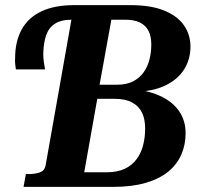

<svg xmlns="http://www.w3.org/2000/svg" viewBox="-20 -730 793 750"><path d="M547 -228Q547 -264 535 -289.5Q523 -315 496.5 -329.5Q470 -344 428 -344H360L309 -57H396Q439 -57 468 -71Q497 -85 514.5 -109.5Q532 -134 539.5 -164.5Q547 -195 547 -228ZM571 -556Q571 -588 560 -609.5Q549 -631 526.5 -642Q504 -653 470 -653H415L369 -399H436Q474 -399 499.5 -412Q525 -425 541 -447.5Q557 -470 564 -498Q571 -526 571 -556ZM81 -50H91Q117 -50 135.5 -56.5Q154 -63 158 -83L262 -670L269 -653H261Q218 -653 194 -637Q170 -621 160 -591.5Q150 -562 149 -520Q149 -503 151.5 -486Q154 -469 156 -459H42Q41 -466 39.5 -478.5Q38 -491 39 -502Q39 -568 64.5 -614.5Q90 -661 141.5 -685.5Q193 -710 270 -710H489Q570 -710 622 -688.5Q674 -667 699 -630.5Q724 -594 724 -548Q724 -498 699 -458.5Q674 -419 624.5 -395.5Q575 -372 500 -371L542 -385L538 -366L484 -383Q556 -378 605 -355.5Q654 -333 679.5 -296Q705 -259 705 -210Q705 -164 688 -125.5Q671 -87 636.5 -59Q602 -31 548.5 -15.5Q495 0 422 0H72Z"/></svg>

Font: Roboto Serif 72pt SemiCondensed SemiBold
Style: Italic
Weight: 600
Width: 4
Italic angle: -10°
Designer: Greg Gazdowicz
Foundry: Commercial Type
Version: Version 1.008